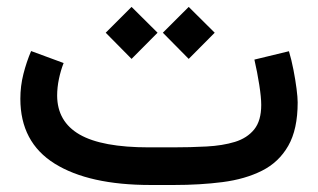

<svg xmlns="http://www.w3.org/2000/svg" viewBox="-20 -528 908 548"><path d="M476.1 0H410.2Q233.9 0 136 -61Q38.1 -122.1 38.1 -246.1Q38.1 -282.7 46.9 -317.1Q55.7 -351.6 68.8 -382.3L161.6 -348.1Q153.3 -327.1 148.2 -302.7Q143.1 -278.3 143.1 -254.9Q143.6 -180.7 207.3 -144Q271 -107.4 405.3 -107.4H472.7Q523.9 -107.4 569.6 -109.9Q615.2 -112.3 650.4 -123Q685.5 -133.8 705.6 -158.7Q725.6 -183.6 725.6 -228.5Q725.6 -250 720 -285.9Q714.4 -321.8 706.1 -357.9L804.7 -381.8Q812 -357.4 817.6 -328.6Q823.2 -299.8 826.4 -274.7Q829.6 -249.5 829.6 -235.8Q829.6 -158.7 802.7 -111.8Q775.9 -64.9 727.8 -40.8Q679.7 -16.6 615.5 -8.3Q551.3 0 476.1 0ZM444.8 -434.6 518.6 -508.3 592.8 -434.6 518.6 -359.9ZM281.7 -434.6 355.5 -508.3 429.7 -434.6 355.5 -359.9Z"/></svg>

Font: Vazir Medium UI
Style: Medium-UI
Weight: 500
Designer: Saber Rastikerdar
Foundry: Saber Rastikerdar
Version: Version 30.0.0